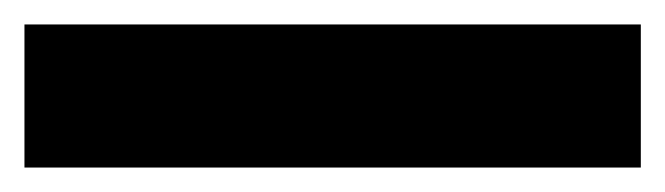

<svg xmlns="http://www.w3.org/2000/svg" viewBox="-34 46 544 157"><path d="M-14 66V183H490V66Z"/></svg>

Font: Frost ExtraBold
Style: Regular
Weight: 800
Designer: Lee Frost
Foundry: Lee Frost for Ice Communication Norge AS
Version: Version 2.011;hotconv 1.0.107;makeotfexe 2.5.65593